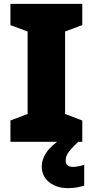

<svg xmlns="http://www.w3.org/2000/svg" viewBox="-20 -734 480 994"><path d="M406 0H34V-110L123 -144V-571L34 -604V-714H406V-604L317 -571V-144L406 -110ZM320 97Q320 115 330.5 122.5Q341 130 358 130Q371 130 388.5 126.5Q406 123 416 119V227Q400 232 379 236Q358 240 331 240Q274 240 235 209.5Q196 179 196 127Q196 93 219.5 56.5Q243 20 310 -25L385 0Q351 32 335.5 53Q320 74 320 97Z"/></svg>

Font: Noto Sans Lao Black
Style: Regular
Weight: 900
Designer: Monotype Design Team
Foundry: Monotype Imaging Inc.
Version: Version 2.003; ttfautohint (v1.8.4.7-5d5b)